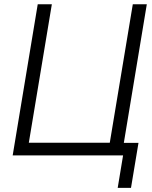

<svg xmlns="http://www.w3.org/2000/svg" viewBox="-20 -748 730 924"><path d="M565.9 0H41L161.6 -727.5H229.5L118.7 -61H508.3L619.1 -727.5H686.5ZM546.4 156.2 572.3 0H530.3L540 -60.5H646.5L610.4 156.2Z"/></svg>

Font: Inter 24pt Light
Style: Italic
Weight: 300
Italic angle: -9.3988°
Designer: Rasmus Andersson
Foundry: rsms
Version: Version 4.001;git-66647c0bb